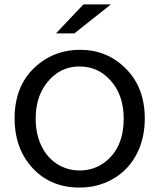

<svg xmlns="http://www.w3.org/2000/svg" viewBox="-20 -805 720 867"><path d="M356.9 -785.2H481L315.9 -654.3H232.9ZM341.3 -580.1Q461.9 -580.1 545.4 -498Q633.8 -411.6 633.8 -270.5Q633.8 -188 603.5 -122.1Q564.5 -37.6 484.9 5.9Q418.9 42 339.4 42Q195.8 42 111.8 -64Q45.9 -147 45.9 -270.5Q45.9 -431.6 158.2 -519Q236.8 -580.1 341.3 -580.1ZM338.9 -504.9Q249.5 -504.9 191.4 -430.7Q141.1 -366.7 141.1 -269Q141.1 -199.7 167 -146.5Q191.4 -95.2 235.8 -65.9Q282.7 -35.2 340.3 -35.2Q410.2 -35.2 463.4 -80.6Q538.6 -145.5 538.6 -269.5Q538.6 -374.5 480.5 -440.4Q423.3 -504.9 338.9 -504.9Z"/></svg>

Font: FORM UDPGothic
Style: Regular
Weight: 400
Foundry: Pronama LLC
Version: Version 1.05101